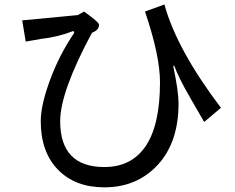

<svg xmlns="http://www.w3.org/2000/svg" viewBox="-20 -762 1040 849"><path d="M957 -285.2 882.8 -222.7 824.2 -324.2Q769.5 -418 750 -472.7L746.1 -468.8Q769.5 -359.4 769.5 -304.7Q769.5 -132.8 677.7 -33.2Q585.9 66.4 441.4 66.4Q312.5 66.4 236.3 -11.7Q160.2 -89.8 160.2 -226.6Q160.2 -296.9 201.2 -408.2Q242.2 -519.5 308.6 -617.2L304.7 -625Q234.4 -597.7 160.2 -589.8L93.8 -578.1L78.1 -671.9L324.2 -695.3L351.6 -710.9Q418 -664.1 418 -652.3Q418 -628.9 386.7 -617.2Q246.1 -355.5 246.1 -226.6Q246.1 -125 294.9 -74.2Q343.8 -23.4 441.4 -23.4Q562.5 -23.4 625 -117.2Q687.5 -210.9 687.5 -398.4Q687.5 -515.6 621.1 -710.9L707 -742.2Q761.7 -543 957 -285.2Z"/></svg>

Font: WenQuanYi Micro Hei Mono
Style: Regular
Weight: 400
Foundry: Ascender Corporation
Version: Version 0.2.0-beta